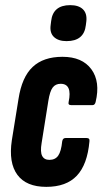

<svg xmlns="http://www.w3.org/2000/svg" viewBox="-20 -721 399 747"><path d="M160 6Q82 6 47.5 -41Q13 -88 26 -175L52 -336Q65 -421 107 -460.5Q149 -500 223 -500Q300 -500 335.5 -451.5Q371 -403 352 -324Q349 -312 340 -312H257Q244 -312 247 -324Q262 -395 216 -395Q196 -395 185 -380.5Q174 -366 168 -328L142 -165Q136 -130 144 -114.5Q152 -99 172 -99Q195 -99 206.5 -115.5Q218 -132 222 -171Q224 -184 235 -184H317Q330 -184 328 -171Q320 -81 279 -37.5Q238 6 160 6ZM239 -561Q207 -561 190 -577Q173 -593 177 -623L179 -639Q186 -701 253 -701Q286 -701 302.5 -685Q319 -669 316 -639L314 -623Q307 -561 239 -561Z"/></svg>

Font: Sofia Sans Extra Condensed ExtraBold
Style: Italic
Weight: 800
Italic angle: -9°
Designer: Botio Nikoltchev, Ani Petrova
Foundry: lettersoup
Version: Version 4.101; ttfautohint (v1.8.4.7-5d5b)